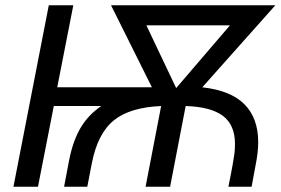

<svg xmlns="http://www.w3.org/2000/svg" viewBox="-20 -708 1064 728"><path d="M747 -377Q855 -365 907 -312.5Q959 -260 959 -169Q959 -130 949 -81L934 0H846Q857 -54 862.5 -85.5Q868 -117 869 -126Q870 -136 870.5 -145Q871 -154 871 -162Q871 -234 825.5 -268.5Q780 -303 684 -306L625 0H532L591 -306Q473 -301 412 -252Q350 -202 328 -88L311 0H223L242 -100Q256 -172 284.5 -221.5Q313 -271 364 -306H184L124 0H31L165 -688H258L197 -377H556L401 -688H1024ZM648 -374 852 -612H535Z"/></svg>

Font: Libra Sans Modern
Style: Italic
Weight: 400
Italic angle: -12°
Foundry: Stefan Peev, Context Ltd
Version: Version 1.000